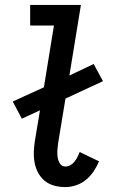

<svg xmlns="http://www.w3.org/2000/svg" viewBox="-20 -755 490 783"><path d="M247 8Q223 8 201 2Q179 -4 162.5 -17.5Q146 -31 135.5 -50.5Q125 -70 121 -92.5Q117 -115 118 -138Q119 -161 123 -185L143 -305L69 -271L32 -341L159 -399L200 -651H103V-735H310L263 -447L362 -494L400 -424L247 -353L217 -171Q215 -157 214 -142.5Q213 -128 215 -114Q217 -100 224.5 -88Q232 -76 247 -76Q257 -76 267 -81.5Q277 -87 284 -96Q291 -105 296 -115Q301 -125 305 -135L384 -97Q375 -76 362 -56.5Q349 -37 331 -22Q313 -7 290.5 0.5Q268 8 247 8Z"/></svg>

Font: Iosevka Custom Medium
Style: Italic
Weight: 500
Italic angle: -9°
Designer: Belleve Invis
Foundry: Belleve Invis
Version: Version 27.0.1